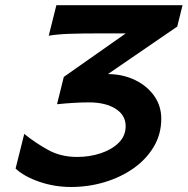

<svg xmlns="http://www.w3.org/2000/svg" viewBox="-20 -726 741 758"><path d="M231.9 -422.4 476.6 -594.2H382.3Q302.7 -594.2 254.4 -592.5Q206.1 -590.8 172.4 -585L202.6 -705.6H700.7L679.7 -621.1L406.2 -433.6Q465.8 -433.1 513.4 -409.9Q561 -386.7 588.9 -347.2Q616.7 -307.6 616.7 -257.3Q616.7 -196.8 587.4 -147.2Q558.1 -97.7 507.8 -62Q457.5 -26.4 393.6 -7.1Q329.6 12.2 260.3 12.2Q195.3 12.2 135.5 -8.3Q75.7 -28.8 41.5 -60.5L75.7 -197.3Q118.7 -162.6 169.2 -134.5Q219.7 -106.4 284.7 -106.4Q334.5 -106.4 378.2 -121.1Q421.9 -135.7 449 -162.8Q476.1 -189.9 476.1 -228Q476.1 -271.5 436.3 -296.6Q396.5 -321.8 331.5 -321.8Q276.4 -321.8 205.1 -314.5Z"/></svg>

Font: Andika
Style: Bold Italic
Weight: 700
Italic angle: -14°
Designer: Victor Gaultney, Annie Olsen, Julie Remington, Don Collingsworth, Eric Hays, Becca Hirsbrunner
Foundry: SIL International
Version: Version 6.101